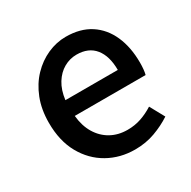

<svg xmlns="http://www.w3.org/2000/svg" viewBox="-134 -694 834 838"><g transform="rotate(-30 283.0 -275.0)"><path d="M317 14Q242 14 181 -20.5Q120 -55 84 -119.5Q48 -184 48 -275Q48 -342 69 -395.5Q90 -449 126 -486.5Q162 -524 207 -544Q252 -564 299 -564Q372 -564 422 -531.5Q472 -499 498 -440.5Q524 -382 524 -304Q524 -287 522.5 -271.5Q521 -256 518 -245H161Q166 -193 188.5 -155.5Q211 -118 247.5 -97.5Q284 -77 331 -77Q368 -77 400 -88Q432 -99 462 -118L502 -45Q464 -20 417.5 -3Q371 14 317 14ZM160 -325H424Q424 -395 392.5 -434Q361 -473 301 -473Q267 -473 237 -456Q207 -439 186.5 -406Q166 -373 160 -325Z"/></g></svg>

Font: Noto Sans SC Thin Medium
Style: Regular
Weight: 500
Version: Version 2.004-H2;hotconv 1.0.118;makeotfexe 2.5.65603